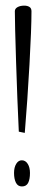

<svg xmlns="http://www.w3.org/2000/svg" viewBox="-20 -652 161 688"><path d="M68.8 -175.8Q78.6 -293.9 85.7 -421.9Q92.8 -549.8 92.8 -611.8Q92.8 -622.6 85.4 -627.2Q78.1 -631.8 66.9 -631.8Q52.7 -631.8 43 -626.5Q33.2 -621.1 33.2 -611.8Q33.2 -568.8 37.6 -430.7Q42 -292.5 47.4 -180.2ZM87.4 -32.2Q87.4 -52.2 79.3 -64.9Q71.3 -77.6 58.1 -77.6Q45.9 -77.6 38.1 -64.9Q30.3 -52.2 30.3 -32.2Q30.3 -10.7 37.1 2.7Q43.9 16.1 58.6 16.1Q74.2 16.1 80.8 3.4Q87.4 -9.3 87.4 -32.2Z"/></svg>

Font: Neuton ExtraLight
Style: Regular
Weight: 275
Designer: Brian M Zick
Foundry: Brian M Zick
Version: Version 1.560